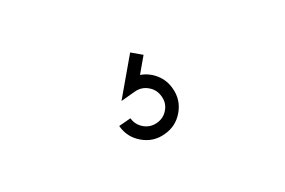

<svg xmlns="http://www.w3.org/2000/svg" viewBox="-43 -127 628 423"><g transform="rotate(-20 271.0 84.0)"><path d="M288 180Q259.5 188 233.5 173Q207.5 158 200 129L229 121.5Q233.5 138 248.5 146.8Q263.5 155.5 280.5 151Q297.5 146.5 306.2 131.5Q315 116.5 310 99.5Q305.5 82.5 290.5 73.8Q275.5 65 258.5 69.5L223.5 79L278 -15L304 0L281.5 39Q302 42.5 317.8 56.5Q333.5 70.5 339 91.5Q347 120.5 332 146.5Q317 172.5 288 180Z"/></g></svg>

Font: Urbanist Thin
Style: Regular
Weight: 100
Designer: Corey Hu
Foundry: Corey Hu
Version: Version 1.330; ttfautohint (v1.8.4.7-5d5b)